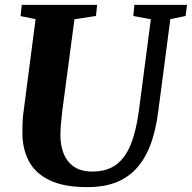

<svg xmlns="http://www.w3.org/2000/svg" viewBox="-20 -763 792 793"><path d="M683.5 -684 634 -306Q623.5 -221.5 600 -161.5Q576.5 -101.5 540.2 -63.8Q504 -26 454.5 -8Q405 10 342 10Q244 10 185 -18.5Q126 -47 99.5 -97Q73 -147 72.5 -211Q72.5 -230 73 -250.2Q73.5 -270.5 76 -292L127 -684L65 -696.5L70 -743H381L376.5 -697L287.5 -683.5L237 -303Q233.5 -274.5 231.5 -249Q229.5 -223.5 229.5 -204.5Q229.5 -162 243.2 -128Q257 -94 286 -74.2Q315 -54.5 361.5 -54.5Q421 -54.5 459.5 -82.8Q498 -111 520.5 -167.5Q543 -224 554 -308.5L603 -683.5L530.5 -697L535 -743H752.5L746.5 -697Z"/></svg>

Font: Merriweather 36pt ExtraBold
Style: Italic
Weight: 800
Italic angle: -7.8°
Version: Version 2.101